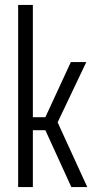

<svg xmlns="http://www.w3.org/2000/svg" viewBox="-20 -763 391 783"><path d="M54 0V-743H114V-285H165L269 -510H332L215 -264L336 0H271L165 -232H114V0Z"/></svg>

Font: Saira ExtraCondensed
Style: Regular
Weight: 400
Width: 2
Designer: Hector Gatti with collaboration of the Omnibus-Type team
Foundry: Omnibus-Type
Version: Version 1.101